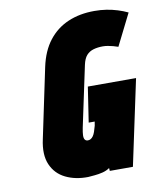

<svg xmlns="http://www.w3.org/2000/svg" viewBox="-82 -775 712 851"><g transform="rotate(-10 274.5 -350.0)"><path d="M478 -535 549 -677Q528 -687 504 -694.5Q480 -702 454.5 -706Q429 -710 400 -710Q334 -710 281.5 -687.5Q229 -665 193.5 -619.5Q158 -574 143 -504L77 -190Q62 -122 81.5 -77Q101 -32 145 -10.5Q189 11 246 10Q258 9 275.5 7.5Q293 6 311.5 1.5Q330 -3 344 -13L345 0H449L531 -385H314L290 -227H317L314 -209Q310 -194 306 -182.5Q302 -171 297 -164Q292 -157 286 -153.5Q280 -150 273 -150Q264 -150 259.5 -156.5Q255 -163 255.5 -176Q256 -189 260 -209L318 -482Q324 -510 336.5 -524Q349 -538 368 -543.5Q387 -549 410 -549Q421 -549 432.5 -547Q444 -545 455.5 -542Q467 -539 478 -535Z"/></g></svg>

Font: Advent Pro Black
Style: Italic
Weight: 900
Italic angle: -12°
Version: Version 3.000